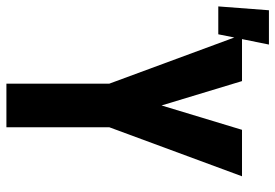

<svg xmlns="http://www.w3.org/2000/svg" viewBox="-209 -709 859 599"><g transform="rotate(90 220.5 -409.5)"><path d="M182 0V-321L38 -711L28 -661H-59L-47 -819H60L43 -735H174L250 -484L326 -735H471L318 -321V0Z"/></g></svg>

Font: Iosevka SS18 Heavy
Style: Regular
Weight: 900
Monospace: yes
Designer: Belleve Invis
Foundry: Belleve Invis
Version: Version 25.1.1; ttfautohint (v1.8.4)